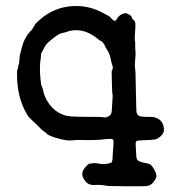

<svg xmlns="http://www.w3.org/2000/svg" viewBox="-20 -463 587 654"><path d="M108 -389Q170 -448 255 -442Q298 -438 336 -416Q341 -414 348.5 -409.5Q356 -405 357.5 -402.5Q359 -400 363.5 -396Q368 -392 371.5 -392Q375 -392 378 -398Q381 -404 381.5 -404Q382 -404 383.5 -406Q385 -408 385 -407V-408Q385 -408 388.5 -410.5Q392 -413 392 -413Q392 -413 396 -415Q407 -420 412.5 -417Q418 -414 418.5 -414Q419 -414 419 -414Q419 -414 423.5 -411Q428 -408 429.5 -402.5Q431 -397 433.5 -396Q436 -395 436.5 -394Q437 -393 439.5 -389Q442 -385 441 -367Q438 -334 439.5 -326Q441 -318 440.5 -312.5Q440 -307 440.5 -303Q441 -299 441.5 -287Q442 -275 441.5 -272.5Q441 -270 440.5 -261Q440 -252 439.5 -245.5Q439 -239 440.5 -227Q442 -215 442 -193Q442 -171 442.5 -169.5Q443 -168 443.5 -126Q444 -84 445.5 -78.5Q447 -73 452.5 -69Q458 -65 480 -65Q502 -65 502.5 -64.5Q503 -64 510 -62Q535 -54 538 -27Q540 -13 532 -4Q520 10 508 12Q496 14 473 14.5Q450 15 446 17Q442 19 442 27.5Q442 36 442.5 36.5Q443 37 443.5 54Q444 71 445 75Q448 87 463 89Q466 90 466.5 90.5Q467 91 471.5 91.5Q476 92 477 92.5Q478 93 486.5 95Q495 97 502 109Q516 131 512 142Q502 165 484 170Q476 172 412.5 171.5Q349 171 348.5 170.5Q348 170 332.5 168Q317 166 304.5 167Q292 168 283 164Q274 160 267 149Q250 125 276 101Q284 93 285 94Q286 95 291 94Q301 91 315 94Q329 97 340.5 95.5Q352 94 352.5 93Q353 92 356 92Q363 92 363.5 74.5Q364 57 364.5 56Q365 55 365.5 44.5Q366 34 366.5 25Q367 16 366 14Q365 12 362.5 11Q360 10 354 10Q348 10 338 11Q328 12 321 13Q286 15 263.5 14Q241 13 226 15Q211 17 187 11Q163 5 151 -0.5Q139 -6 139.5 -7Q140 -8 136.5 -10.5Q133 -13 131 -14.5Q129 -16 125 -19Q121 -22 111 -32.5Q101 -43 95.5 -47.5Q90 -52 83.5 -59Q77 -66 76.5 -66Q76 -66 70 -77Q38 -132 38 -210Q38 -225 39.5 -226.5Q41 -228 41.5 -233.5Q42 -239 42.5 -240Q43 -241 44 -244.5Q45 -248 45.5 -250Q46 -252 45 -253L47 -266V-272Q55 -306 59 -316.5Q63 -327 69.5 -338Q76 -349 76 -348Q76 -347 78 -349.5Q80 -352 82 -355Q84 -358 85 -358Q86 -358 89.5 -363Q93 -368 93 -369Q93 -370 96 -373.5Q99 -377 99 -379Q99 -381 108 -389ZM320 -325Q262 -376 203 -353Q198 -352 189.5 -350Q181 -348 164 -335Q147 -322 140 -314.5Q133 -307 120 -280Q119 -261 117 -251Q114 -219 120 -176L122 -169Q123 -169 123 -168Q123 -167 124 -165Q125 -163 126 -159Q130 -134 146 -111Q172 -75 210 -68Q227 -65 277.5 -65Q328 -65 330 -64Q332 -63 337 -63Q342 -63 344.5 -64Q347 -65 347 -65.5Q347 -66 349 -66Q355 -69 358 -74.5Q361 -80 361.5 -97.5Q362 -115 362.5 -116.5Q363 -118 363.5 -128.5Q364 -139 363.5 -142Q363 -145 362.5 -145Q362 -145 361.5 -168.5Q361 -192 360.5 -207.5Q360 -223 361.5 -223.5Q363 -224 364 -230Q365 -236 363 -240Q361 -244 359 -253Q355 -278 346 -291.5Q337 -305 337 -307.5Q337 -310 331.5 -316.5Q326 -323 324 -324Q322 -325 322 -324Z"/></svg>

Font: TT2020 Style E
Style: Regular
Weight: 400
Version: Version 00.2